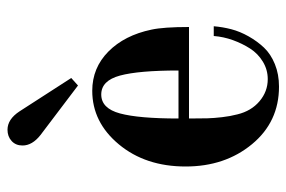

<svg xmlns="http://www.w3.org/2000/svg" viewBox="-146 -606 764 512"><g transform="rotate(-90 236.0 -350.0)"><path d="M48 -237Q48 -344 107 -415Q166 -486 250 -486Q311 -486 354.5 -443Q398 -400 413 -328Q420 -296 420 -228H176Q176 -196 176.5 -179Q177 -162 179.5 -140Q182 -118 187 -99Q196 -62 222 -40Q248 -18 281 -18Q306 -18 327.5 -31Q349 -44 362.5 -65Q376 -86 385 -111Q394 -136 396 -162H422Q420 -138 414 -115Q408 -92 395 -69Q382 -46 365 -28Q348 -10 321 1Q294 12 261 12Q167 12 107.5 -60Q48 -132 48 -237ZM176 -256H304Q304 -362 290.5 -412Q277 -462 240 -462Q203 -462 189.5 -412Q176 -362 176 -256ZM104 -672Q104 -690 116 -701Q128 -712 146 -712Q174 -712 195 -680L284 -542L264 -524L132 -624Q104 -646 104 -672Z"/></g></svg>

Font: Old Standard TT
Style: Bold
Weight: 700
Designer: Alexey Kryukov <alexios@thessalonica.org.ru>
Version: Version 2.2